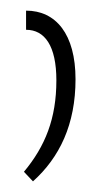

<svg xmlns="http://www.w3.org/2000/svg" viewBox="-20 -782 176 361"><path d="M29 -762V-726C64 -726 86 -696 86 -631C86 -559 65 -507 25 -459L42 -441C92 -486 122 -548 122 -633C122 -718 85 -762 29 -762Z"/></svg>

Font: Noto Sans Armenian Condensed ExtraLight
Style: Regular
Weight: 200
Width: 3
Designer: Monotype Design Team
Foundry: Monotype Imaging Inc.
Version: Version 2.008